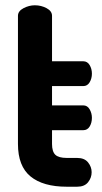

<svg xmlns="http://www.w3.org/2000/svg" viewBox="-20 -707 386 727"><path d="M233 0Q143 0 95.5 -39Q48 -78 48 -162V-647Q48 -665 69 -676Q90 -687 112 -687Q136 -687 156.5 -676Q177 -665 177 -647V-475H295Q311 -475 319.5 -460.5Q328 -446 328 -428Q328 -410 319.5 -395.5Q311 -381 295 -381H177V-308H295Q311 -308 319.5 -293Q328 -278 328 -261Q328 -242 319.5 -228Q311 -214 295 -214H177V-162Q177 -133 189.5 -121Q202 -109 233 -109H272Q300 -109 313.5 -92Q327 -75 327 -55Q327 -34 313.5 -17Q300 0 272 0Z"/></svg>

Font: Dosis ExtraLight
Style: Bold
Weight: 700
Version: Version 3.001; ttfautohint (v1.8.2)